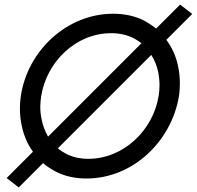

<svg xmlns="http://www.w3.org/2000/svg" viewBox="-20 -770 860 839"><path d="M71 -350C68 -331 67 -313 67 -295C67 -268 70 -242 76 -216C85 -175 101 -139 124 -107L9 8L62 49L168 -57C185 -43 203 -31 224 -20C263 0 307 10 358 10C563 10 730 -155 762 -350C765 -369 766 -388 766 -406C766 -433 763 -460 757 -486C748 -527 731 -563 707 -596L820 -709L767 -750L662 -645C646 -658 628 -670 608 -681C569 -700 525 -710 475 -710C271 -710 100 -547 71 -350ZM160 -350C184 -500 311 -625 466 -625C504 -625 537 -617 566 -602C577 -596 588 -589 598 -581L190 -173C177 -196 167 -221 162 -248C158 -266 156 -285 156 -304C156 -319 158 -334 160 -350ZM641 -530C656 -507 666 -481 672 -452C675 -435 677 -417 677 -399C677 -383 676 -367 673 -350C649 -201 520 -76 366 -76C328 -76 295 -84 267 -99C254 -106 243 -113 233 -122Z"/></svg>

Font: Jost
Style: Italic
Weight: 400
Italic angle: -5°
Version: Version 3.710